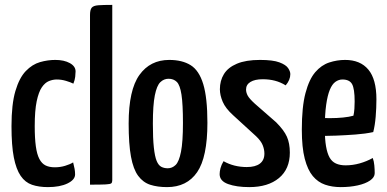

<svg xmlns="http://www.w3.org/2000/svg" viewBox="-20 -755 1583 785"><path d="M176 10Q139 10 111 0.5Q83 -9 64.5 -36Q46 -63 36.5 -111.5Q27 -160 27 -239Q27 -329 43 -383Q59 -437 85.5 -464.5Q112 -492 143.5 -501Q175 -510 206 -510Q242 -510 265.5 -497Q289 -484 289 -463Q289 -454 287.5 -441Q286 -428 280 -413Q268 -419 249.5 -424.5Q231 -430 212 -430Q196 -430 180 -423.5Q164 -417 151 -398Q138 -379 130 -341Q122 -303 122 -239Q122 -190 126.5 -157Q131 -124 141 -105Q151 -86 166.5 -78.5Q182 -71 204 -71Q226 -71 246 -77Q266 -83 279 -91Q283 -76 285 -64.5Q287 -53 287 -42Q287 -20 256 -5Q225 10 176 10Z M348 0V-694Q348 -715 355 -723.5Q362 -732 382 -733.5Q402 -735 439 -735V-18Q439 -9 435 -5.5Q431 -2 412 -1Q393 0 348 0Z M663 10Q624 10 594.5 0.5Q565 -9 545 -36Q525 -63 515.5 -114.5Q506 -166 506 -250Q506 -387 550 -448.5Q594 -510 672 -510Q725 -510 759.5 -488.5Q794 -467 811 -411Q828 -355 828 -253Q828 -112 786 -51Q744 10 663 10ZM666 -67Q684 -67 698 -80.5Q712 -94 720 -134.5Q728 -175 728 -252Q728 -329 722 -368Q716 -407 703 -420Q690 -433 669 -433Q650 -433 635.5 -419Q621 -405 613 -365Q605 -325 605 -249Q605 -189 609 -152Q613 -115 620.5 -97Q628 -79 639.5 -73Q651 -67 666 -67Z M999 10Q947 10 912.5 -2.5Q878 -15 878 -43Q878 -54 881.5 -67.5Q885 -81 894 -96Q915 -84 939 -78Q963 -72 989 -72Q1024 -72 1042.5 -86Q1061 -100 1061 -127Q1061 -144 1054 -161.5Q1047 -179 1027 -198L933 -284Q902 -312 890.5 -339Q879 -366 879 -390Q879 -425 895.5 -452Q912 -479 948.5 -494.5Q985 -510 1043 -510Q1096 -510 1122.5 -500Q1149 -490 1158 -476.5Q1167 -463 1167 -452Q1167 -428 1148 -406Q1127 -419 1104 -425Q1081 -431 1054 -431Q1022 -431 1004 -420Q986 -409 986 -389Q986 -377 992.5 -364.5Q999 -352 1022 -331L1109 -255Q1141 -223 1153 -196Q1165 -169 1165 -131Q1165 -64 1120.5 -27Q1076 10 999 10Z M1373 10Q1338 10 1309 0Q1280 -10 1259 -35Q1238 -60 1226 -106Q1214 -152 1214 -225Q1214 -318 1229 -374.5Q1244 -431 1269 -460Q1294 -489 1326 -499.5Q1358 -510 1391 -510Q1453 -510 1486 -470.5Q1519 -431 1519 -349Q1519 -314 1516 -278Q1513 -242 1506 -215Q1474 -208 1433 -205Q1392 -202 1354.5 -200.5Q1317 -199 1293 -199Q1269 -199 1269 -199L1271 -273Q1271 -273 1288 -272.5Q1305 -272 1331 -272Q1357 -272 1382.5 -274.5Q1408 -277 1425 -282Q1428 -295 1429 -310.5Q1430 -326 1430 -340Q1430 -392 1419.5 -411Q1409 -430 1380 -430Q1365 -430 1351.5 -420.5Q1338 -411 1328.5 -388Q1319 -365 1313.5 -326Q1308 -287 1308 -229Q1308 -186 1313 -157Q1318 -128 1327.5 -111Q1337 -94 1353.5 -86.5Q1370 -79 1393 -79Q1422 -79 1450.5 -87Q1479 -95 1504 -109Q1509 -96 1510.5 -78.5Q1512 -61 1512 -47Q1512 -30 1493 -17Q1474 -4 1442.5 3Q1411 10 1373 10Z"/></svg>

Font: Yanone Kaffeesatz Medium
Style: Regular
Weight: 500
Designer: Yanone (Cyrillic: Daniel Pouzeot, Huerta Tipografica, and Cyreal)
Foundry: Yanone
Version: Version 2.003